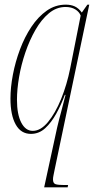

<svg xmlns="http://www.w3.org/2000/svg" viewBox="-20 -566 419 826"><path d="M226 -18Q234 -52 243.5 -86.5Q253 -121 262 -158H259Q243 -115 222 -77Q201 -39 174.5 -14.5Q148 10 113 10Q70 10 47.5 -30.5Q25 -71 25 -142Q25 -190 35.5 -245Q46 -300 66 -353.5Q86 -407 115 -450.5Q144 -494 181 -520Q218 -546 263 -546Q285 -546 301.5 -538.5Q318 -531 332 -512L356 -546H364L215 164Q212 180 210 189Q208 198 208 206Q208 223 219.5 226.5Q231 230 256 230H273L271 240H170ZM121 -3Q155 -3 186.5 -41Q218 -79 243 -140.5Q268 -202 282 -272L327 -499Q321 -515 304 -525.5Q287 -536 262 -536Q223 -536 190.5 -509Q158 -482 132.5 -437.5Q107 -393 89 -340Q71 -287 62 -234Q53 -181 53 -137Q53 -74 71.5 -38.5Q90 -3 121 -3Z"/></svg>

Font: Noto Serif Display ExtraCondensed Thin
Style: Italic
Weight: 100
Width: 2
Italic angle: -12°
Designer: Monotype Design Team
Foundry: Monotype Imaging Inc.
Version: Version 2.009